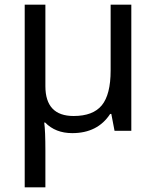

<svg xmlns="http://www.w3.org/2000/svg" viewBox="-20 -556 663 816"><path d="M172.9 -189.9Q172.9 -63 293 -63Q375.5 -63 412.8 -108.6Q450.2 -154.3 450.2 -256.8V-536.1H538.1V0H466.8L453.1 -71.8H448.2Q395 9.8 287.1 9.8Q215.8 9.8 171.9 -35.2H168Q172.9 1 172.9 84V240.2H85V-536.1H172.9Z"/></svg>

Font: Noto Sans Southeast Asian
Style: Regular
Weight: 400
Designer: Monotype Design Team
Foundry: Monotype Imaging Inc.
Version: Version 1.06 uh; ttfautohint (v1.4.1)